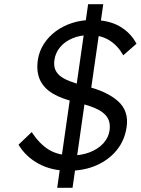

<svg xmlns="http://www.w3.org/2000/svg" viewBox="-20 -802 669 913"><path d="M306 10Q226 10 164.5 -23Q103 -56 68 -114L131 -174Q168 -117 212.5 -90Q257 -63 323 -63Q368 -63 407 -78Q446 -93 471 -120Q496 -147 501 -182Q504 -204 499.5 -222Q495 -240 482.5 -254Q470 -268 450 -279Q430 -290 402.5 -299Q375 -308 339 -317Q273 -332 230.5 -357.5Q188 -383 170 -422.5Q152 -462 160 -517Q166 -558 188.5 -593Q211 -628 245.5 -653.5Q280 -679 324 -693Q368 -707 416 -707Q497 -707 549.5 -676.5Q602 -646 629 -594L566 -539Q542 -583 502 -609Q462 -635 405 -635Q361 -635 325 -620Q289 -605 266.5 -578.5Q244 -552 239 -518Q235 -493 241.5 -474.5Q248 -456 264.5 -442Q281 -428 311.5 -416Q342 -404 385 -393Q436 -381 475 -363Q514 -345 540.5 -321.5Q567 -298 577.5 -267Q588 -236 582 -197Q573 -135 535.5 -88.5Q498 -42 439 -16Q380 10 306 10ZM252 91 317 -363 385 -330 325 91ZM406 -330 339 -363 399 -782H471Z"/></svg>

Font: Lexend Light
Style: Italic
Weight: 300
Italic angle: -8.13011°
Designer: Bonnie Shaver-Troup, Thomas Jockin
Foundry: Lexend
Version: Version 1.007